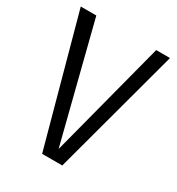

<svg xmlns="http://www.w3.org/2000/svg" viewBox="-172 -830 869 941"><g transform="rotate(30 262.5 -360.0)"><path d="M515 -720 321 0H207L10 -720H98L265 -61L437 -720Z"/></g></svg>

Font: Carrois Gothic
Style: Regular
Weight: 400
Designer: Ralph du Carrois
Foundry: Ralph du Carrois
Version: Version 1.002